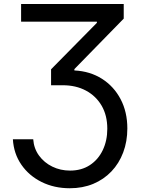

<svg xmlns="http://www.w3.org/2000/svg" viewBox="-20 -748 725 982"><path d="M45.9 -35.6H149.9Q153.3 11.7 179.7 47.9Q206.1 84 247.6 104.2Q289.1 124.5 338.4 124.5Q397 124.5 439.7 96.4Q482.4 68.4 505.6 19.8Q528.8 -28.8 528.8 -89.4Q528.8 -157.7 499.8 -207.5Q470.7 -257.3 419.4 -284.7Q368.2 -312 301.3 -312H241.2V-393.6L475.6 -631.3V-637.2H87.9V-727.5H612.8V-652.8L360.4 -394.5V-387.7Q440.4 -383.8 501.5 -345Q562.5 -306.2 596.9 -240.7Q631.3 -175.3 631.3 -90.8Q631.3 -24.4 610.1 31.7Q588.9 87.9 549.8 128.9Q510.7 169.9 456.8 192.4Q402.8 214.8 336.9 214.8Q257.3 214.8 192.9 182.9Q128.4 150.9 89.4 94.5Q50.3 38.1 45.9 -35.6Z"/></svg>

Font: Inter Cardless
Style: Regular
Weight: 400
Designer: Rasmus Andersson
Foundry: rsms
Version: Version 4.001;git-9221beed3